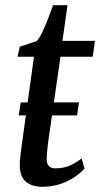

<svg xmlns="http://www.w3.org/2000/svg" viewBox="-20 -708 385 738"><path d="M52 -264.5 59.5 -314.5H283.5L276.5 -264.5ZM167 -175.5Q164.5 -157.5 163 -144.2Q161.5 -131 160.5 -119.5Q159.5 -108 159.5 -94.5Q159.5 -78.5 167.8 -69.8Q176 -61 192 -61Q227.5 -61 252.5 -73.5Q277.5 -86 293.5 -99L305 -60.5Q293 -46 269.8 -29.5Q246.5 -13 214.2 -1.5Q182 10 141.5 10Q104 10 80 -9.2Q56 -28.5 56 -73Q56 -78.5 56.2 -85.8Q56.5 -93 57.8 -103Q59 -113 60.5 -126.2Q62 -139.5 64.5 -156.5L110.5 -490H47.5L56 -528.5L121 -550Q132 -561.5 143.5 -586.2Q155 -611 165.8 -638.8Q176.5 -666.5 184 -688H239.5L220 -551H345L336.5 -490H212.5Z"/></svg>

Font: Merriweather 28pt
Style: Italic
Weight: 400
Italic angle: -7.8°
Version: Version 2.101